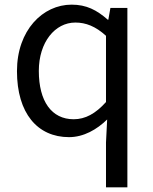

<svg xmlns="http://www.w3.org/2000/svg" viewBox="-20 -577 660 826"><path d="M436 229H528V-543H455L446 -492H444C396 -534 352 -557 288 -557C164 -557 53 -447 53 -271C53 -90 141 13 277 13C340 13 397 -20 441 -63L436 36ZM297 -64C202 -64 147 -141 147 -272C147 -396 217 -480 304 -480C349 -480 391 -464 436 -423V-138C391 -88 347 -64 297 -64Z"/></svg>

Font: Source Han Sans KR
Style: Regular
Weight: 400
Designer: Ryoko NISHIZUKA 西塚涼子 (kana, bopomofo & ideographs); Paul D. Hunt (Latin, Greek & Cyrillic); Sandoll Communications 산돌커뮤니
Foundry: Adobe
Version: Version 2.004;hotconv 1.0.118;makeotfexe 2.5.65603